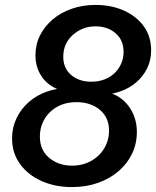

<svg xmlns="http://www.w3.org/2000/svg" viewBox="-20 -750 634 780"><path d="M272 10Q204 10 149 -14.5Q94 -39 61.5 -83.5Q29 -128 29 -188Q29 -232 47 -269.5Q65 -307 96 -334.5Q127 -362 168 -377Q209 -392 255 -392L266 -379Q225 -379 192.5 -398.5Q160 -418 142 -451Q124 -484 124 -525Q124 -569 142.5 -606Q161 -643 194 -671Q227 -699 271.5 -714.5Q316 -730 368 -730Q433 -730 484.5 -706.5Q536 -683 565 -642Q594 -601 594 -546Q594 -506 578 -473Q562 -440 533.5 -415.5Q505 -391 467 -378Q429 -365 385 -365L386 -378Q428 -378 462 -356.5Q496 -335 516 -297.5Q536 -260 536 -214Q536 -166 516.5 -125.5Q497 -85 461.5 -54.5Q426 -24 378 -7Q330 10 272 10ZM273 -77Q306 -77 333 -88Q360 -99 380 -118Q400 -137 411.5 -163Q423 -189 423 -219Q423 -273 385.5 -304Q348 -335 291 -335Q257 -335 230 -324.5Q203 -314 183 -294.5Q163 -275 152.5 -249.5Q142 -224 142 -195Q142 -140 180 -108.5Q218 -77 273 -77ZM351 -418Q379 -418 403.5 -427Q428 -436 445.5 -453Q463 -470 472.5 -492Q482 -514 482 -539Q482 -587 449.5 -615Q417 -643 368 -643Q340 -643 316.5 -633.5Q293 -624 274.5 -607Q256 -590 246.5 -568Q237 -546 237 -519Q237 -473 269 -445.5Q301 -418 351 -418Z"/></svg>

Font: Instrument Sans Medium
Style: Italic
Weight: 500
Italic angle: -13°
Designer: Rodrigo Fuenzalida
Foundry: fragTYPE
Version: Version 1.000;gftools[0.9.28]